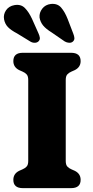

<svg xmlns="http://www.w3.org/2000/svg" viewBox="-26 -973 480 993"><path d="M314 -140.5Q314 -121 322 -112Q330 -103 343 -97.5L361 -89.5Q391 -74.5 391 -43Q391 0 341.5 0H92Q43 0 43 -43Q43 -74.5 73 -89.5L91 -97.5Q104 -103 112 -112Q120 -121 120 -140.5V-559.5Q120 -579 112 -588Q104 -597 91 -602.5L73 -610.5Q43 -625.5 43 -657Q43 -700 92 -700H341.5Q391 -700 391 -657Q391 -625.5 361 -610.5L343 -602.5Q330 -597 322 -588Q314 -579 314 -559.5ZM324 -874.5 353 -799Q358 -786.5 358.8 -776.2Q359.5 -766 351 -758Q343 -751 331.2 -751.8Q319.5 -752.5 309 -758.5L241.5 -805Q211.5 -823.5 197 -841.2Q182.5 -859 178.5 -882.5Q176.5 -907.5 192.5 -928.2Q208.5 -949 237 -952.5Q271 -956 290.2 -933.8Q309.5 -911.5 324 -874.5ZM140 -874.5 173 -800.5Q178.5 -788.5 180 -778.2Q181.5 -768 173.5 -759.5Q166 -752 154.2 -751.8Q142.5 -751.5 132 -757.5L62.5 -800Q31 -816.5 15.2 -832.8Q-0.5 -849 -5 -873Q-9.5 -898 5.2 -919.8Q20 -941.5 48.5 -946.5Q82 -952.5 102.8 -931.5Q123.5 -910.5 140 -874.5Z"/></svg>

Font: Fraunces 9pt S100
Style: Bold
Weight: 700
Version: Version 1.000; ttfautohint (v1.8.3)